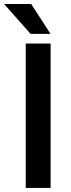

<svg xmlns="http://www.w3.org/2000/svg" viewBox="-46 -925 349 945"><path d="M203.1 -710.9V0H80.6V-710.9ZM107.4 -905.3 202.6 -758.3H104.5L-25.9 -905.3Z"/></svg>

Font: Vazirmatn RD UI Medium
Style: Regular
Weight: 500
Designer: Saber Rastikerdar
Foundry: Saber Rastikerdar
Version: Version 33.003